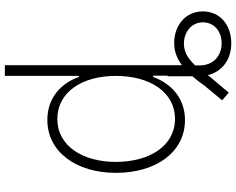

<svg xmlns="http://www.w3.org/2000/svg" viewBox="-110 -658 969 788"><g transform="rotate(-90 374.0 -263.5)"><path d="M275.9 11.7C369.1 11.7 427.2 -48.8 452.6 -119.1H458V-59.1H455.6V42C442.9 56.2 429.7 73.2 416.5 92.3L356.9 164.1L388.2 191.4L454.1 113.3L460 105C473.6 161.1 520.5 201.7 591.3 201.7C667 201.7 721.7 154.8 721.7 85C721.7 14.6 665 -32.7 591.8 -32.7C560.5 -32.7 530.8 -22.9 501 -1V-727.5H457V-423.8H452.6C428.2 -493.7 369.6 -553.2 276.4 -553.2C146 -553.2 59.1 -436 59.1 -271.5C59.1 -106 145 11.7 275.9 11.7ZM280.3 -29.3C169.4 -29.3 104 -134.8 104 -272C104 -407.7 169.4 -512.2 280.3 -512.2C390.6 -512.2 457 -410.2 457 -272C457 -132.8 391.1 -29.3 280.3 -29.3ZM500 71.8V53.7C531.2 20 560.1 6.3 592.8 7.3C640.6 9.3 676.8 40.5 676.8 85C676.8 131.3 640.1 162.1 591.3 162.1C539.6 162.1 500 128.4 500 71.8Z"/></g></svg>

Font: Raveo ExtraLight
Style: Regular
Weight: 200
Designer: Jakub Foglar, Rasmus Andersson (Inter)
Foundry: Jakubfoglar.com
Version: Version 1.100;Glyphs 3.2.3 (3260)